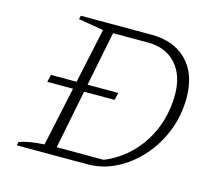

<svg xmlns="http://www.w3.org/2000/svg" viewBox="-95 -764 975 879"><g transform="rotate(15 392.5 -324.5)"><path d="M518 -649Q626 -649 687.5 -586Q749 -523 749 -411Q749 -329 720.5 -255Q692 -181 641 -123.5Q590 -66 525.5 -33Q461 0 388 0H54L58 -17Q80 -25 109.5 -30Q139 -35 176 -37L299 -612L180 -632L184 -649ZM456 -39Q510 -61 554 -98Q598 -135 629.5 -184Q661 -233 677.5 -290.5Q694 -348 694 -411Q694 -503 645.5 -556.5Q597 -610 513 -610H347L233 -39ZM122 -352H441L433 -317H114Z"/></g></svg>

Font: Piazzolla Thin Thin
Style: Italic
Weight: 250
Italic angle: -11.3°
Version: Version 2.005